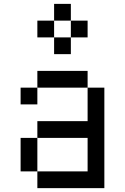

<svg xmlns="http://www.w3.org/2000/svg" viewBox="-20 -975 648 995"><path d="M434 -520.8H173.6V-607.6H434ZM434 -260.4H173.6V-347.2H434V-520.8H520.8V0H173.6V-86.8H434ZM173.6 -86.8H86.8V-260.4H173.6ZM173.6 -434H86.8V-520.8H173.6ZM260.4 -868.1V-954.9H347.2V-868.1ZM260.4 -694.4V-781.2H347.2V-694.4ZM347.2 -868.1H434V-781.2H347.2ZM260.4 -781.2H173.6V-868.1H260.4Z"/></svg>

Font: 8-bit Operator+
Style: Regular
Weight: 400
Designer: GrandChaos9000
Foundry: Grand Chaos Productions
Version: Version 1.2.0 - April 24, 2014